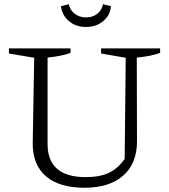

<svg xmlns="http://www.w3.org/2000/svg" viewBox="-20 -875 798 904"><path d="M378 9Q260 9 197 -44.5Q134 -98 134 -199L141 -603L22 -623V-647H312V-626Q273 -611 204 -604V-197Q204 -41 384 -41Q449 -41 492 -61Q535 -81 567 -127L572 -603L456 -623V-647H734V-626Q691 -610 624 -604L625 -210Q625 -105 560 -48Q495 9 378 9ZM385 -748Q336 -748 303.5 -776.5Q271 -805 267 -846L304 -855Q309 -828 331.5 -810.5Q354 -793 385 -793Q417 -793 438.5 -810.5Q460 -828 465 -855L502 -846Q500 -805 467 -776.5Q434 -748 385 -748Z"/></svg>

Font: Piazzolla SC Light
Style: Regular
Weight: 300
Designer: Juan Pablo del Peral
Foundry: Huerta Tipografica
Version: Version 1.330